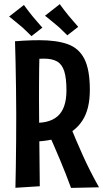

<svg xmlns="http://www.w3.org/2000/svg" viewBox="-20 -913 504 939"><path d="M131 -220.4 129.4 -313Q173.4 -310 206 -317.4Q238.6 -324.8 260.7 -343.7Q282.8 -362.6 293.9 -394.4Q305 -426.2 305 -470.4Q305 -530.8 294.3 -564.5Q283.6 -598.2 259.5 -612.2Q235.4 -626.2 195.4 -626.2Q176.4 -626.2 151.5 -624.1Q126.6 -622 99.4 -617.8L53.4 -711.2Q74.4 -712.8 95.2 -714.1Q116 -715.4 136 -715.9Q156 -716.4 173 -716.4Q257 -716.4 311.4 -696.9Q365.8 -677.4 392.6 -625Q419.4 -572.6 419.4 -473.4Q419.4 -380 383.7 -324.5Q348 -269 283.1 -244.7Q218.2 -220.4 131 -220.4ZM55.4 5.4Q56.4 -35.4 57.4 -95.8Q58.4 -156.2 58.9 -224.1Q59.4 -292 59.4 -354Q59.4 -417 58.3 -484.1Q57.2 -551.2 56.1 -611.4Q55 -671.6 53.4 -711.2L174.8 -702.4Q173.8 -679.2 173 -646.8Q172.2 -614.4 171.5 -577.1Q170.8 -539.8 170.9 -501Q171 -462.2 170.8 -424.8Q170.6 -387.4 171.2 -356Q171.2 -324.8 171.7 -280.4Q172.2 -236 172.7 -186.4Q173.2 -136.8 173.7 -89.1Q174.2 -41.4 174.6 -2.2ZM327.4 6Q302.4 -62.6 273.7 -130.9Q245 -199.2 212 -272.8L320.8 -303.4Q350.6 -229.8 384.6 -154Q418.6 -78.2 464.2 3ZM309.2 -740.2Q310.4 -739.6 301.1 -748.4Q291.8 -757.2 279.2 -769.7Q266.6 -782.2 255.4 -791Q244.2 -800.4 231.2 -811Q218.2 -821.6 209.1 -829.1Q200 -836.6 200 -836L272.6 -892.8Q272 -893.4 278.5 -884.2Q285 -875 295.3 -861.9Q305.6 -848.8 315 -837Q326.6 -823.4 337.8 -810.2Q349 -797 356.3 -789Q363.6 -781 362.4 -781.6ZM133.8 -736.2Q135 -735.6 125.7 -744.4Q116.4 -753.2 103.8 -765.7Q91.2 -778.2 80 -787Q68.8 -796.4 55.8 -807Q42.8 -817.6 33.7 -825.1Q24.6 -832.6 24.6 -832L97.2 -888.8Q96.6 -889.4 103.1 -880.2Q109.6 -871 119.9 -857.9Q130.2 -844.8 139.6 -833Q151.2 -819.4 162.4 -806.2Q173.6 -793 180.9 -785Q188.2 -777 187 -777.6Z"/></svg>

Font: Truculenta
Style: Regular
Weight: 400
Designer: Ivan Castro, Eva Sanz & Omnibus-Type Team
Foundry: Omnibus-Type
Version: Version 1.002